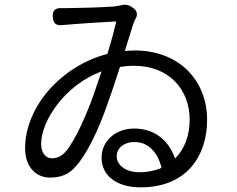

<svg xmlns="http://www.w3.org/2000/svg" viewBox="-20 -772 1020 826"><path d="M227 -323C272 -382 337 -435 417 -465L400 -415L383 -365C354 -284 306 -170 261 -118C240 -96 221 -91 202 -91C179 -91 157 -112 157 -152C157 -202 182 -265 227 -323ZM189 -383C126 -310 88 -222 88 -134C88 -50 139 -8 194 -8C243 -8 276 -22 305 -55C352 -106 403 -211 441 -321C461 -375 479 -432 496 -484C515 -487 535 -489 556 -489C709 -489 796 -385 796 -257C796 -190 774 -130 733 -90C709 -160 653 -219 557 -219C479 -219 417 -167 417 -94C417 -14 484 34 585 34C787 34 871 -106 871 -256C871 -425 752 -555 558 -555L517 -553L535 -610L553 -668C556 -677 561 -687 565 -695C573 -709 569 -726 555 -736L547 -742C535 -751 517 -754 505 -750C495 -748 483 -746 471 -744C413 -740 306 -737 268 -737C262 -737 255 -737 248 -737C219 -739 205 -728 207 -699C209 -672 220 -662 246 -664C325 -671 433 -677 480 -680C472 -644 459 -594 442 -540C341 -514 253 -456 189 -383ZM510 -50C493 -62 482 -79 482 -100C482 -136 515 -161 558 -161C587 -161 613 -151 632 -131C652 -113 666 -85 675 -50C648 -38 615 -31 579 -31C552 -31 527 -38 510 -50Z"/></svg>

Font: GenSenRounded2 TW R
Style: Regular
Weight: 400
Version: Version 2.100;PS 2.1;hotconv 16.6.51;makeotf.lib2.5.65220 DE